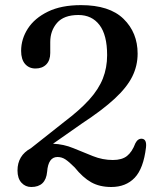

<svg xmlns="http://www.w3.org/2000/svg" viewBox="-20 -734 636 768"><path d="M50 -52Q50 -112 103.5 -141L237.5 -247Q299 -293.5 336.8 -335.2Q374.5 -377 391.5 -420Q408.5 -463 408.5 -513.5Q408.5 -594 378 -634Q347.5 -674 293.5 -674Q235.5 -674 208.2 -642.5Q181 -611 181 -566V-522Q181 -492.5 165 -476.2Q149 -460 122 -460Q96 -460 80.2 -478.2Q64.5 -496.5 64.5 -530.5Q64.5 -578 91.5 -619.8Q118.5 -661.5 171.8 -687.5Q225 -713.5 304 -713.5Q418 -713.5 474.2 -658.5Q530.5 -603.5 530.5 -519.5Q530.5 -471 509.2 -428Q488 -385 439 -339.5Q390 -294 307 -239.5L192 -159Q234.5 -157.5 273.8 -141.2Q313 -125 351.8 -109.5Q390.5 -94 431.5 -94Q468 -94 488.2 -110.2Q508.5 -126.5 521.5 -161Q531.5 -180.5 548 -179Q567.5 -177 564 -144.5Q554 -60 518.8 -23Q483.5 14 425 14Q378.5 14 345 -4.8Q311.5 -23.5 278.5 -64.5Q256 -87 241.5 -96.5Q227 -106 210 -106Q173 -106 168.5 -47Q163 14 105 14Q81.5 14 65.8 -3.2Q50 -20.5 50 -52Z"/></svg>

Font: Fraunces 9pt Soft
Style: Regular
Weight: 400
Version: Version 1.000;[0bf87f6ff]